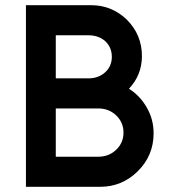

<svg xmlns="http://www.w3.org/2000/svg" viewBox="-20 -720 659 740"><path d="M195 -302H359Q400 -302 428 -275Q456 -248 456 -209Q456 -170 428 -143Q400 -116 359 -116H195ZM195 -584H321Q360 -584 386 -561Q411 -537 411 -501Q411 -465 386 -442Q360 -418 321 -418H195ZM80 -700V0H366Q451 0 512 -61Q572 -121 572 -206Q572 -260 546 -305Q520 -351 477 -378Q527 -431 527 -504Q527 -585 470 -643Q412 -700 331 -700Z"/></svg>

Font: Unageo
Style: SemiBold
Weight: 600
Designer: Richard Sepsi
Foundry: Richard Sepsi
Version: Version 2.000